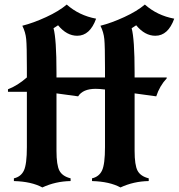

<svg xmlns="http://www.w3.org/2000/svg" viewBox="-20 -795 785 843"><path d="M712 -455V-451Q681 -418 666 -372L571 -385V-133Q571 -70 584 -45.5Q597 -21 633 -12V0Q567 1 509 28Q461 2 384 0V-12Q415 -19 428 -46.5Q441 -74 441 -149V-402Q417 -405 400 -405Q344 -405 323 -372L228 -385V-133Q228 -70 241 -45.5Q254 -21 290 -12V0Q224 1 166 28Q118 2 41 0V-12Q72 -19 85 -46.5Q98 -74 98 -149V-392H15V-403Q57 -419 98 -455V-497Q98 -593 95 -623.5Q92 -654 78 -682Q126 -694 182.5 -720Q239 -746 273 -775Q327 -727 402 -713Q375 -638 319 -638Q273 -638 235 -684L215 -671Q228 -624 228 -477V-455H441V-497Q441 -593 438 -623.5Q435 -654 421 -682Q469 -694 525.5 -720Q582 -746 616 -775Q670 -727 745 -713Q718 -638 662 -638Q616 -638 578 -684L558 -671Q571 -624 571 -477V-455Z"/></svg>

Font: NewRocker
Style: Regular
Weight: 400
Designer: Pablo Impallari, Brenda Gallo, Rodrigo Fuenzalida
Foundry: Pablo Impallari, Brenda Gallo, Rodrigo Fuenzalida
Version: Version 1.000